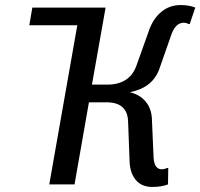

<svg xmlns="http://www.w3.org/2000/svg" viewBox="-20 -730 793 760"><path d="M695 -710Q728 -710 753 -700L731 -635H726Q718 -640 707 -640Q676 -640 659 -595L610 -455Q591 -404 541 -380Q519 -370 494 -365Q518 -359 536 -347Q577 -317 581 -265L588 -105Q591 -60 620 -60Q631 -60 641 -65H646L645 0Q619 10 583 10Q541 10 518 -17Q495 -44 493 -90L487 -250Q484 -325 402 -325H332L275 0H175L286 -630H96L108 -700H398L344 -395H404Q493 -395 520 -470L570 -610Q586 -656 618.5 -683Q651 -710 695 -710Z"/></svg>

Font: Scada
Style: Italic
Weight: 400
Italic angle: -10°
Designer: Jovanny Lemonad
Foundry: Jovanny Lemonad
Version: Version 4.100;PS 004.100;hotconv 1.0.88;makeotf.lib2.5.64775